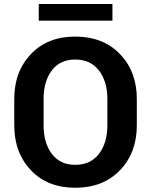

<svg xmlns="http://www.w3.org/2000/svg" viewBox="-20 -898 730 929"><path d="M524 -798H167.5V-878.5H524ZM344 10.5Q210 10.5 129.5 -74.2Q49 -159 49 -291.5V-419.5Q49 -551.5 129.5 -636.2Q210 -721 344 -721Q479 -721 560.5 -636.2Q642 -551.5 642 -419.5V-291.5Q642 -159 560.5 -74.2Q479 10.5 344 10.5ZM344 -100.5Q418 -100.5 458.8 -153.5Q499.5 -206.5 499.5 -291.5V-420.5Q499.5 -504 458.5 -557Q418 -610 344 -610Q270.5 -610 230.8 -557.2Q191 -504.5 191 -420.5V-291.5Q191 -206.5 230.8 -153.5Q270.5 -100.5 344 -100.5Z"/></svg>

Font: Roberto Sans
Style: Bold
Weight: 700
Designer: Google (font) & Cristiano Sobral (main changes)
Version: Version 1.000;October 12, 2021;FontCreator 14.0.0.2814 64-bi